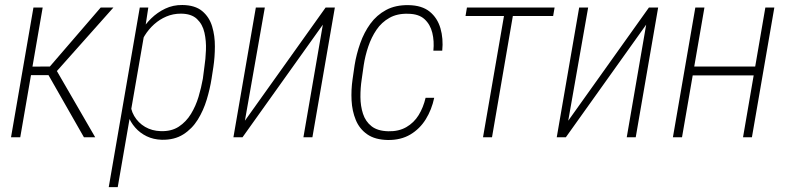

<svg xmlns="http://www.w3.org/2000/svg" viewBox="-20 -559 3209 782"><path d="M153.8 -528.3 62.5 0H24.9L116.2 -528.3ZM441.9 -528.3 196.8 -252.9H91.8L95.2 -287.6L183.1 -288.1L390.1 -528.3ZM321.8 0 174.8 -257.8 200.7 -288.6 367.7 0Z M568.4 -425.3 459.5 203.1H422.9L549.3 -528.3H584ZM849.1 -286.6 841.8 -239.3Q835.4 -197.8 822 -153.3Q808.6 -108.9 785.4 -71.5Q762.2 -34.2 726.3 -11.5Q690.4 11.2 639.2 10.3Q605 9.3 577.6 -3.9Q550.3 -17.1 530.8 -39.3Q511.2 -61.5 501.2 -89.1Q491.2 -116.7 492.7 -146.5L526.4 -367.2Q535.2 -397.9 552.5 -428.2Q569.8 -458.5 595.2 -483.4Q620.6 -508.3 652.8 -523.7Q685.1 -539.1 722.7 -538.6Q774.4 -538.1 803.5 -513.9Q832.5 -489.7 844 -451.4Q855.5 -413.1 855.2 -369.4Q855 -325.7 849.1 -286.6ZM806.2 -238.3 812.5 -286.6Q817.4 -317.9 818.8 -355Q820.3 -392.1 812.7 -426Q805.2 -460 782.2 -481.7Q759.3 -503.4 716.3 -503.4Q685.1 -503.4 657.5 -491.7Q629.9 -480 607.4 -459.7Q585 -439.5 569.1 -413.6Q553.2 -387.7 545.4 -358.9L511.7 -149.9Q509.8 -115.2 526.4 -86.9Q543 -58.6 571 -42.2Q599.1 -25.9 634.3 -24.9Q678.2 -23.4 708.3 -43.2Q738.3 -63 757.8 -95Q777.3 -127 788.6 -164.6Q799.8 -202.1 806.2 -238.3Z M977.5 -67.4 1306.2 -528.3H1343.8L1252.4 0H1215.8L1294.9 -458.5L967.8 0H930.7L1022 -528.3H1058.6Z M1561.5 -24.4Q1604 -23.4 1635 -41.3Q1666 -59.1 1685.1 -90.1Q1704.1 -121.1 1713.4 -160.6H1748.5Q1738.3 -112.3 1714.1 -73.2Q1689.9 -34.2 1651.4 -11.2Q1612.8 11.7 1560.1 11.2Q1507.3 10.3 1475.6 -12Q1443.8 -34.2 1429 -70.6Q1414.1 -106.9 1411.9 -150.1Q1409.7 -193.4 1416 -236.3L1424.3 -293.5Q1431.6 -338.9 1447.3 -383.1Q1462.9 -427.2 1488.5 -462.4Q1514.2 -497.6 1552.5 -518.3Q1590.8 -539.1 1644.5 -538.1Q1698.7 -537.1 1730.2 -511.5Q1761.7 -485.8 1773.9 -443.8Q1786.1 -401.9 1781.2 -352.5H1745.1Q1749 -391.6 1740.7 -425.5Q1732.4 -459.5 1709 -481Q1685.5 -502.4 1642.6 -502.9Q1598.1 -504.4 1566.2 -486.3Q1534.2 -468.3 1513.4 -437.7Q1492.7 -407.2 1480 -369.6Q1467.3 -332 1461.4 -293.5L1453.1 -235.4Q1447.8 -200.7 1448 -163.8Q1448.2 -127 1458.5 -95.5Q1468.8 -64 1493.4 -44.7Q1518.1 -25.4 1561.5 -24.4Z M2074.7 -528.3 1983.9 0H1947.3L2038.6 -528.3ZM2238.8 -528.3 2232.9 -493.7H1876L1881.8 -528.3Z M2294.4 -67.4 2623 -528.3H2660.6L2569.3 0H2532.7L2611.8 -458.5L2284.7 0H2247.6L2338.9 -528.3H2375.5Z M3065.9 -288.1 3059.6 -252H2790L2795.9 -288.1ZM2849.1 -528.3 2757.8 0H2720.7L2812 -528.3ZM3133.8 -528.3 3042.5 0H3006.3L3097.2 -528.3Z"/></svg>

Font: Roboto Condensed ExtraLight
Style: Italic
Weight: 250
Italic angle: -12°
Designer: Christian Robertson
Foundry: Google
Version: Version 3.008; 2023